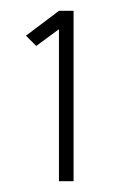

<svg xmlns="http://www.w3.org/2000/svg" viewBox="-20 -653 244 355"><path d="M116 -633V-318H89V-599L47 -568L28 -587L89 -633Z"/></svg>

Font: Tajawal ExtraLight
Style: Regular
Weight: 275
Designer: Boutros Fonts
Foundry: Created by Boutros International 2017
Version: Version 1.700